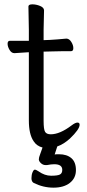

<svg xmlns="http://www.w3.org/2000/svg" viewBox="-20 -665 400 885"><path d="M176 15Q149 8 135 -14Q113 -46 113 -110V-424H108Q107 -424 47 -420H46Q33 -420 24 -435Q15 -450 15 -463.5Q15 -477 26 -477H113V-528L111 -635Q111 -645 129 -645Q147 -645 165 -637.5Q183 -630 183 -617L181 -528V-480L209 -481Q245 -483 285 -487H286Q299 -487 308.5 -472Q318 -457 318 -443Q318 -429 307 -429H268Q240 -429 220 -428L181 -427V-108Q181 -68 188 -57Q195 -46 214 -46Q256 -46 310 -87Q327 -100 337 -100Q347 -100 347 -90Q347 -69 302 -26Q273 0 244 10L232 47Q237 46 242 46Q247 46 252 46Q288 46 309 64Q330 82 330 119Q330 156 302 178Q274 200 226.5 200Q179 200 135 178Q125 172 125 156.5Q125 141 130 129Q135 117 140.5 117Q146 117 158 125Q186 145 215.5 145Q245 145 256 139.5Q267 134 267 118Q267 92 230 92Q216 92 196 96H191Q178 96 168.5 87Q159 78 159 69.5Q159 61 165 46Q170 32 176 15Z"/></svg>

Font: QiushuiShotai
Style: Regular
Weight: 600
Designer: Fontworks Inc.
Foundry: Fontworks Inc.
Version: Version 1.250